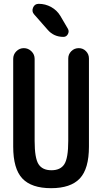

<svg xmlns="http://www.w3.org/2000/svg" viewBox="-20 -985 540 1015"><path d="M49.8 -210V-673.8Q49.8 -697.3 66.4 -713.9Q83 -730.5 106 -730.5Q128.9 -730.5 146 -713.9Q163.1 -697.3 163.1 -673.8V-240.2Q163.1 -149.4 183.6 -117.2Q204.1 -85 252 -85Q299.8 -85 320.3 -117.2Q340.8 -149.4 340.8 -240.2V-675.8Q340.8 -698.2 356.9 -714.4Q373 -730.5 396.5 -730.5Q418.9 -730.5 434.6 -714.4Q450.2 -698.2 450.2 -675.8V-210Q450.2 -92.8 401.9 -41.5Q353.5 9.8 250 9.8Q146.5 9.8 98.1 -41.5Q49.8 -92.8 49.8 -210ZM184.6 -964.8Q219.7 -964.8 250.5 -947.8Q281.2 -930.7 298.8 -901.4L338.9 -833Q346.7 -819.3 338.9 -804.7Q331.1 -790 315.4 -790Q264.6 -790 232.4 -827.1L160.2 -909.2Q146.5 -924.8 154.8 -944.8Q163.1 -964.8 184.6 -964.8Z"/></svg>

Font: Rounded-X Mgen+ 2m medium
Style: Regular
Weight: 500
Designer: [Source Han Sans]
Ryoko NISHIZUKA  (kana & ideographs); Paul D. Hunt (Latin, Greek & Cyrillic); Wenlong ZHANG  (bopomofo
Version: Version 1.059.20150602